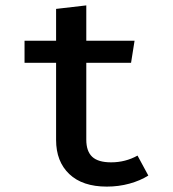

<svg xmlns="http://www.w3.org/2000/svg" viewBox="-20 -679 640 712"><path d="M376 13Q286 13 237 -33.5Q188 -80 188 -160V-446H71V-528H188V-646L300 -659V-528H479L466 -446H300V-161Q300 -118 322 -97.5Q344 -77 392 -77Q445 -77 490 -102L530 -28Q500 -9 460 2Q420 13 376 13Z"/></svg>

Font: Fira Mono Medium
Style: Regular
Weight: 500
Designer: Carrois Corporate & Edenspiekermann AG
Foundry: Carrois Corporate GbR & Edenspiekermann AG
Version: Version 3.206